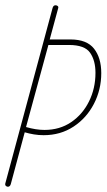

<svg xmlns="http://www.w3.org/2000/svg" viewBox="-21 -710 405 730"><path d="M9 0Q5 0 1.5 -3Q-2 -6 -1 -12L179 -680Q182 -690 190 -690Q195 -690 198.5 -687Q202 -684 200 -678L168 -560H247Q309 -560 336.5 -525Q364 -490 364 -432Q364 -369 336 -315Q308 -261 258.5 -228.5Q209 -196 145 -196Q126 -196 108 -199Q90 -202 73 -207L20 -10Q17 0 9 0ZM241 -539H163L78 -227Q116 -216 148 -216Q206 -216 249.5 -245.5Q293 -275 317.5 -324.5Q342 -374 342 -433Q342 -480 321.5 -509.5Q301 -539 241 -539Z"/></svg>

Font: Zen Loop
Style: Italic
Weight: 400
Italic angle: -15°
Designer: Yoshimichi Ohira
Foundry: A-1 Corp ZenFonts
Version: Version 1.000; ttfautohint (v1.8.3)